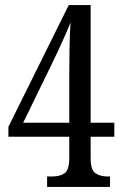

<svg xmlns="http://www.w3.org/2000/svg" viewBox="-20 -734 482 754"><path d="M165 0V-41H186Q215 -41 233.5 -53.5Q252 -66 252 -113V-197H13V-236L250 -714H336V-252H429V-197H336V-113Q336 -66 355 -53.5Q374 -41 402 -41H412V0ZM71 -252H252V-441Q252 -485 253 -542.5Q254 -600 257 -646Q251 -630 238 -600.5Q225 -571 210.5 -539.5Q196 -508 185 -486Z"/></svg>

Font: Noto Serif Tamil ExtraCondensed
Style: Regular
Weight: 400
Width: 2
Designer: Indian Type Foundry, Tom Grace, and the Monotype Design Team
Foundry: Monotype Imaging Inc.
Version: Version 2.004